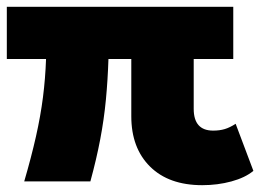

<svg xmlns="http://www.w3.org/2000/svg" viewBox="-22 -532 763 563"><path d="M243 0H49Q70 -72 83.5 -132Q97 -192 104 -247Q111 -302 113 -359H-2V-512H662V-359H546V-213Q546 -149 603 -149Q622 -149 637 -153.5Q652 -158 669 -169L721 -31Q697 -11 656.5 0Q616 11 571 11Q473 11 418 -43.5Q363 -98 363 -191V-359H296Q294 -297 288.5 -239.5Q283 -182 272 -124Q261 -66 243 0Z"/></svg>

Font: Livvic Black
Style: Regular
Weight: 900
Designer: Jacques Le Bailly, Baron von Fonthausen
Version: Version 1.001; ttfautohint (v1.8.2)